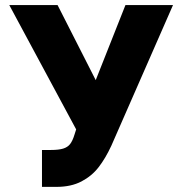

<svg xmlns="http://www.w3.org/2000/svg" viewBox="-20 -727 719 757"><path d="M145.5 -135.7H180.7Q211.4 -135.7 229 -141.1Q246.6 -146.5 256.3 -158.9Q266.1 -171.4 273.4 -195.3L280.3 -216.8L16.6 -707H207L357.4 -411.1L474.6 -707H662.1L418.9 -152.3Q396 -103 369.1 -68.1Q342.3 -33.2 301.3 -11.7Q260.3 9.8 203.1 9.8H145.5Z"/></svg>

Font: Pretendard JP Black
Style: Regular
Weight: 900
Designer: Base glyphs from Inter by Rasmus Andersson; Hangeul glyphs from Noto Sans CJK(Source Han Sans) by Jang Soo-young and Kan
Foundry: Kil Hyung-jin
Version: Version 1.309